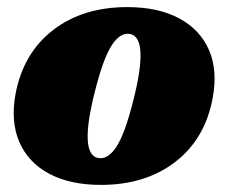

<svg xmlns="http://www.w3.org/2000/svg" viewBox="-20 -506 643 541"><path d="M338.5 -486Q426 -486 485 -454.2Q544 -422.5 569 -364.8Q594 -307 579 -228.5Q557.5 -114 473.5 -49.5Q389.5 15 264.5 15Q177 15 118 -16.8Q59 -48.5 34.2 -106.5Q9.5 -164.5 24 -242.5Q46 -357 129.8 -421.5Q213.5 -486 338.5 -486ZM255.5 -61Q283 -55 307.2 -91.2Q331.5 -127.5 355 -220.5Q400.5 -398 347.5 -410Q320 -416 295.8 -379.8Q271.5 -343.5 248 -250.5Q202.5 -73 255.5 -61Z"/></svg>

Font: Fraunces 9pt S000 Black
Style: Italic
Weight: 900
Italic angle: -16°
Version: Version 1.000; ttfautohint (v1.8.3)